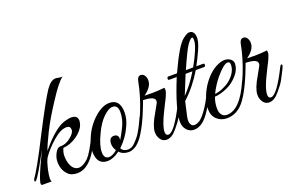

<svg xmlns="http://www.w3.org/2000/svg" viewBox="-104 -926 1923 1242"><g transform="rotate(-20 857.0 -305.5)"><path d="M315 -270Q315 -297 288 -297Q247 -297 195 -251Q143 -207 108 -156Q100 -142 94 -123.5Q88 -105 83 -83Q74 -39 74 -22Q74 -5 80 0H17Q1 0 9 -26Q16 -52 30 -84Q37 -100 44.5 -117.5Q52 -135 62 -155L91 -217Q49 -139 23 -94.5Q-3 -50 -15 -39Q-25 -30 -25 -45Q-25 -46 -23 -52Q-6 -75 29 -137Q64 -199 116 -302Q221 -506 263 -569Q297 -618 329 -618H330H335Q335 -618 352 -615Q368 -612 377 -614Q339 -585 275 -485Q209 -385 171.5 -309.5Q134 -234 121 -195Q213 -308 284 -335Q320 -346 338 -346Q382 -346 382 -309Q382 -299 377 -282Q364 -245 319 -213Q275 -182 224 -178Q212 -150 212 -126.5Q212 -103 217 -84Q229 -35 262 -25Q266 -24 269 -23.5Q272 -23 276 -23Q304 -23 342 -58Q358 -75 378 -109Q398 -143 423 -195Q430 -208 434 -203.5Q438 -199 438 -195Q438 -193 434 -182.5Q430 -172 423 -156Q416 -140 405 -120Q394 -100 381 -79Q324 7 255 7Q212 7 190 -17Q157 -51 157 -106Q157 -134 172 -163Q188 -193 207 -194H213Q248 -194 281 -221Q315 -248 315 -270Z M602 -350Q675 -350 675 -258Q675 -215 653 -168Q624 -102 569 -50Q582 -25 616 -25Q643 -25 667 -52Q697 -83 710 -106.5Q723 -130 729 -141Q732 -146 735.5 -154Q739 -162 744 -172Q754 -193 756 -197.5Q758 -202 763 -202Q773 -203 773 -195Q773 -194 771 -188L765 -174L756 -154Q753 -148 745.5 -132.5Q738 -117 732 -108Q727 -99 717.5 -84Q708 -69 700 -60Q693 -51 682 -40Q671 -29 661 -23Q635 -8 614 -8Q573 -8 550 -34Q504 0 465 0Q392 0 392 -92Q392 -135 414 -182Q443 -251 498 -301Q553 -350 602 -350ZM613 -319Q586 -319 549 -283.5Q512 -248 483 -185Q448 -113 448 -67Q448 -21 483 -21Q507 -21 539 -48Q523 -70 523 -97Q524 -140 558 -140Q570 -140 576.5 -135Q583 -130 585.5 -123.5Q588 -117 587.5 -110Q587 -103 586 -99Q594 -112 604 -129.5Q614 -147 625 -170Q650 -220 650 -270Q650 -319 613 -319Z M890 -401Q890 -356 833 -316Q853 -315 886.5 -315Q920 -315 971 -320Q973 -316 973 -304Q973 -298 969.5 -287.5Q966 -277 961 -265.5Q956 -254 950 -242Q944 -230 939 -221Q928 -198 912.5 -167Q897 -136 885 -102Q860 -26 893 -26Q934 -26 1017 -193Q1024 -206 1028.5 -203Q1033 -200 1033 -195Q1033 -190 1020 -164Q1007 -138 992 -110Q977 -82 945 -45Q908 1 872 1Q833 1 818 -46Q815 -55 815 -73Q815 -91 826 -121Q838 -152 863 -194Q888 -237 891 -244Q894 -251 894 -259Q894 -290 814 -292L802 -260Q738 -93 681 -39Q671 -30 671 -45Q671 -46 673 -52Q730 -127 770 -227Q810 -327 827 -419Q833 -450 855 -450Q877 -450 887 -422Q890 -413 890 -401Z M990 -80Q990 -162 1070 -358H1018Q1010 -358 1011 -369Q1012 -380 1020 -380H1080Q1116 -459 1147 -512Q1178 -565 1204 -583Q1230 -602 1241.5 -602Q1253 -602 1258 -600Q1281 -589 1281 -554Q1281 -522 1258 -471Q1247 -446 1235.5 -423.5Q1224 -401 1213 -380H1261Q1269 -380 1268 -369Q1267 -358 1259 -358H1201Q1145 -264 1068 -193L1045 -91Q1043 -83 1042.5 -72.5Q1042 -62 1044.5 -52Q1047 -42 1053 -35Q1059 -28 1071 -27Q1088 -27 1109 -39Q1157 -75 1215 -190Q1221 -204 1227.5 -201.5Q1234 -199 1228 -184Q1211 -149 1198.5 -124.5Q1186 -100 1176 -86Q1122 1 1061 1Q1030 1 1010 -22Q990 -45 990 -80ZM1191 -380Q1257 -498 1257 -544Q1257 -564 1250 -564Q1239 -564 1216 -532Q1194 -501 1141 -380ZM1131 -358 1077 -225Q1131 -280 1178 -358Z M1259 -154Q1245 -118 1245 -78Q1245 -50 1257.5 -33.5Q1270 -17 1293 -17Q1384 -17 1458 -188Q1465 -203 1475 -202Q1479 -201 1479 -197Q1479 -195 1456 -144Q1433 -96 1411 -66Q1360 4 1285 4Q1245 4 1217 -22Q1189 -48 1189 -93Q1189 -126 1201.5 -164Q1214 -202 1236 -237.5Q1258 -273 1288 -302Q1318 -331 1354 -346Q1377 -356 1398 -356Q1419 -356 1437 -344Q1454 -330 1454 -313Q1454 -253 1382 -198Q1371 -190 1355.5 -182Q1340 -174 1320 -167Q1281 -154 1259 -154ZM1427 -314Q1427 -334 1411 -334Q1383 -334 1326 -265Q1291 -222 1266 -171Q1275 -171 1288 -174Q1301 -177 1315.5 -183Q1330 -189 1345 -197Q1360 -205 1372 -215Q1427 -261 1427 -314Z M1596 -401Q1596 -356 1539 -316Q1559 -315 1592.5 -315Q1626 -315 1677 -320Q1679 -316 1679 -304Q1679 -298 1675.5 -287.5Q1672 -277 1667 -265.5Q1662 -254 1656 -242Q1650 -230 1645 -221Q1634 -198 1618.5 -167Q1603 -136 1591 -102Q1566 -26 1599 -26Q1640 -26 1723 -193Q1730 -206 1734.5 -203Q1739 -200 1739 -195Q1739 -190 1726 -164Q1713 -138 1698 -110Q1683 -82 1651 -45Q1614 1 1578 1Q1539 1 1524 -46Q1521 -55 1521 -73Q1521 -91 1532 -121Q1544 -152 1569 -194Q1594 -237 1597 -244Q1600 -251 1600 -259Q1600 -290 1520 -292L1508 -260Q1444 -93 1387 -39Q1377 -30 1377 -45Q1377 -46 1379 -52Q1436 -127 1476 -227Q1516 -327 1533 -419Q1539 -450 1561 -450Q1583 -450 1593 -422Q1596 -413 1596 -401Z"/></g></svg>

Font: #9Slide05 Great Vibes
Style: Regular
Weight: 400
Designer: Robert E. Leuschke
Foundry: Robert E. Leuschke
Version: Version 1.001